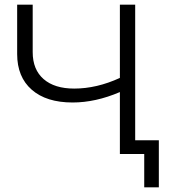

<svg xmlns="http://www.w3.org/2000/svg" viewBox="-20 -664 734 828"><path d="M563 -644V0H497V-267Q392 -222 293 -222Q180 -222 117 -277Q54 -332 54 -431V-644H121V-439Q121 -364 168 -323Q215 -282 300 -282Q397 -282 497 -328V-644ZM665 -59V144H602V0H497V-59Z"/></svg>

Font: Montserrat Ace
Style: Regular
Weight: 400
Designer: Julieta Ulanovsky
Foundry: Julieta Ulanovsky
Version: Version 1